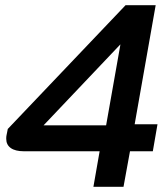

<svg xmlns="http://www.w3.org/2000/svg" viewBox="-20 -720 648 740"><path d="M364 -137H72Q39 -137 21.5 -149.5Q4 -162 4 -185Q4 -194 5 -198L10 -223L464 -700H580L499 -241H587L569 -137H481L456 0H340ZM389 -237 444 -548H443L148 -237Z"/></svg>

Font: Bai Jamjuree SemiBold
Style: Italic
Weight: 600
Italic angle: -10°
Version: Version 1.000; ttfautohint (v1.6)